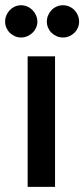

<svg xmlns="http://www.w3.org/2000/svg" viewBox="-38 -730 329 750"><path d="M177 -510H70V0H177ZM108 -645.5C108 -654.2 106.2 -662.4 102.8 -670.2C99.2 -678.1 94.6 -684.9 88.8 -690.8C82.9 -696.6 76.2 -701.2 68.5 -704.5C60.8 -707.8 52.7 -709.5 44 -709.5C35.7 -709.5 27.8 -707.8 20.3 -704.5C12.8 -701.2 6.2 -696.6 0.5 -690.8C-5.2 -684.9 -9.7 -678.1 -13 -670.2C-16.3 -662.4 -18 -654.2 -18 -645.5C-18 -636.8 -16.3 -628.8 -13 -621.2C-9.7 -613.8 -5.2 -607.2 0.5 -601.8C6.2 -596.2 12.8 -591.8 20.3 -588.5C27.8 -585.2 35.7 -583.5 44 -583.5C52.7 -583.5 60.8 -585.2 68.5 -588.5C76.2 -591.8 82.9 -596.2 88.8 -601.8C94.6 -607.2 99.2 -613.8 102.8 -621.2C106.2 -628.8 108 -636.8 108 -645.5ZM271 -645.5C271 -654.2 269.3 -662.4 266 -670.2C262.7 -678.1 258.2 -684.9 252.5 -690.8C246.8 -696.6 240.2 -701.2 232.5 -704.5C224.8 -707.8 216.7 -709.5 208 -709.5C199.3 -709.5 191.2 -707.8 183.5 -704.5C175.8 -701.2 169.2 -696.6 163.5 -690.8C157.8 -684.9 153.3 -678.1 150 -670.2C146.7 -662.4 145 -654.2 145 -645.5C145 -636.8 146.7 -628.8 150 -621.2C153.3 -613.8 157.8 -607.2 163.5 -601.8C169.2 -596.2 175.8 -591.8 183.5 -588.5C191.2 -585.2 199.3 -583.5 208 -583.5C216.7 -583.5 224.8 -585.2 232.5 -588.5C240.2 -591.8 246.8 -596.2 252.5 -601.8C258.2 -607.2 262.7 -613.8 266 -621.2C269.3 -628.8 271 -636.8 271 -645.5Z"/></svg>

Font: Lato Semibold
Style: Regular
Weight: 600
Designer: Lukasz Dziedzic
Foundry: tyPoland Lukasz Dziedzic
Version: Version 2.006; 2014-01-15